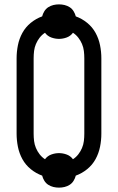

<svg xmlns="http://www.w3.org/2000/svg" viewBox="-20 -807 540 879"><path d="M250 52Q237 52 224.5 49Q212 46 201 39Q190 32 183 20.5Q176 9 173 -3Q145 -13 121 -32.5Q97 -52 82.5 -78.5Q68 -105 62 -135Q56 -165 56 -195V-540Q56 -570 62 -600Q68 -630 82.5 -656.5Q97 -683 121 -702.5Q145 -722 173 -732Q176 -744 183 -755.5Q190 -767 201 -774Q212 -781 224.5 -784Q237 -787 250 -787Q263 -787 275.5 -784Q288 -781 299 -774Q310 -767 317 -755.5Q324 -744 327 -732Q355 -722 379 -702.5Q403 -683 417.5 -656.5Q432 -630 438 -600Q444 -570 444 -540V-195Q444 -165 438 -135Q432 -105 417.5 -78.5Q403 -52 379 -32.5Q355 -13 327 -3Q324 9 317 20.5Q310 32 299 39Q288 46 275.5 49Q263 52 250 52ZM186 -78Q197 -93 214.5 -99.5Q232 -106 250 -106Q268 -106 285.5 -99.5Q303 -93 314 -78Q328 -87 338.5 -100.5Q349 -114 355.5 -129.5Q362 -145 364 -161.5Q366 -178 366 -195V-540Q366 -557 364 -573.5Q362 -590 355.5 -605.5Q349 -621 338.5 -634.5Q328 -648 314 -657Q303 -642 285.5 -635.5Q268 -629 250 -629Q232 -629 214.5 -635.5Q197 -642 186 -657Q172 -648 161.5 -634.5Q151 -621 144.5 -605.5Q138 -590 136 -573.5Q134 -557 134 -540V-195Q134 -178 136 -161.5Q138 -145 144.5 -129.5Q151 -114 161.5 -100.5Q172 -87 186 -78Z"/></svg>

Font: Iosevka Curly
Style: Regular
Weight: 400
Monospace: yes
Designer: Belleve Invis
Foundry: Belleve Invis
Version: Version 22.1.2; ttfautohint (v1.8.4)